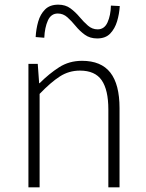

<svg xmlns="http://www.w3.org/2000/svg" viewBox="-20 -804 626 824"><path d="M102 0V-530H142L148 -447H150Q191 -488 234 -515.5Q277 -543 332 -543Q414 -543 453.5 -492.5Q493 -442 493 -340V0H445V-334Q445 -418 416.5 -459.5Q388 -501 323 -501Q276 -501 237 -476Q198 -451 150 -401V0ZM397 -639Q366 -639 344 -655Q322 -671 304.5 -692.5Q287 -714 269 -730Q251 -746 228 -746Q199 -746 185.5 -716Q172 -686 170 -642L133 -645Q135 -680 144 -711.5Q153 -743 173.5 -763.5Q194 -784 230 -784Q261 -784 282.5 -768Q304 -752 321.5 -731Q339 -710 357.5 -694Q376 -678 399 -678Q428 -678 441.5 -708Q455 -738 456 -780L494 -778Q492 -744 482.5 -712.5Q473 -681 453 -660Q433 -639 397 -639Z"/></svg>

Font: Noto Sans HK Thin ExtraLight
Style: Regular
Weight: 250
Version: Version 2.004-H2;hotconv 1.0.118;makeotfexe 2.5.65603